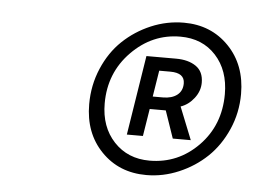

<svg xmlns="http://www.w3.org/2000/svg" viewBox="-38 -760 675 488"><g transform="rotate(5 300.0 -516.0)"><path d="M351.1 -318.8Q281.2 -318.8 236.1 -365.5Q190.9 -412.1 190.9 -485.8Q190.9 -534.2 209.2 -577.1Q227.5 -620.1 258.3 -649.4Q289.1 -678.7 329.3 -695.8Q369.6 -712.9 413.1 -712.9Q482.4 -712.9 527.8 -666Q573.2 -619.1 573.2 -544.9Q573.2 -497.1 554.4 -454.3Q535.6 -411.6 504.9 -382.3Q474.1 -353 433.8 -335.9Q393.6 -318.8 351.1 -318.8ZM356 -356Q428.7 -356 480.5 -408.9Q532.2 -461.9 532.2 -541Q532.2 -601.6 497.8 -639.2Q463.4 -676.8 407.2 -676.8Q335.4 -676.8 282.7 -623Q230 -569.3 230 -491.2Q230 -431.2 265.1 -393.6Q300.3 -356 356 -356ZM293 -417 325.2 -620.1H400.9Q432.1 -620.1 451.7 -606.7Q471.2 -593.3 471.2 -564.9Q471.2 -543.5 457 -525.1Q442.9 -506.8 422.9 -500L456.1 -417H410.2L386.2 -486.8H345.2L334 -417ZM350.1 -519H376Q398.9 -519 412.4 -529.5Q425.8 -540 425.8 -559.1Q425.8 -585.9 389.2 -585.9H360.8Z"/></g></svg>

Font: Office Code Pro D Italic
Style: Regular
Weight: 400
Italic angle: -9°
Designer: Nathan Rutzky & Paul D. Hunt
Foundry: Adobe Systems Incorporated
Version: Version 1.004;PS 001.004;hotconv 1.0.70;makeotf.lib2.5.58329